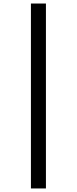

<svg xmlns="http://www.w3.org/2000/svg" viewBox="-20 -816 438 1094"><path d="M156.2 257.8V-795.9H241.7V257.8Z"/></svg>

Font: Charis SIL CyrE
Style: Bold Italic
Weight: 700
Italic angle: -11°
Foundry: SIL International
Version: Version 5.000